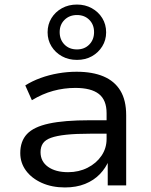

<svg xmlns="http://www.w3.org/2000/svg" viewBox="-20 -814 664 843"><path d="M265 9Q208 9 163.5 -11Q119 -31 94 -65Q69 -99 69 -142Q69 -194 98.5 -225.5Q128 -257 195 -271.5Q262 -286 373 -286H463V-227H376Q313 -227 271 -222.5Q229 -218 204 -209Q179 -200 168.5 -184.5Q158 -169 158 -146Q158 -105 191 -81.5Q224 -58 279 -58Q326 -58 364.5 -77.5Q403 -97 425.5 -130Q448 -163 448 -204V-317Q448 -375 414 -401.5Q380 -428 311 -428Q261 -428 213.5 -415Q166 -402 120 -374L91 -439Q121 -458 158 -471.5Q195 -485 235.5 -492Q276 -499 316 -499Q386 -499 434.5 -478.5Q483 -458 508.5 -416Q534 -374 534 -308V0H453V-112H459Q445 -77 418.5 -49.5Q392 -22 353.5 -6.5Q315 9 265 9ZM318 -551Q281 -551 252 -567Q223 -583 206 -610.5Q189 -638 189 -672Q189 -707 206 -734.5Q223 -762 252 -778Q281 -794 318 -794Q354 -794 383 -778Q412 -762 429 -734.5Q446 -707 446 -672Q446 -638 429 -610.5Q412 -583 383.5 -567Q355 -551 318 -551ZM318 -597Q351 -597 372 -618.5Q393 -640 393 -673Q393 -706 372 -727Q351 -748 318 -748Q285 -748 263.5 -727Q242 -706 242 -673Q242 -640 263 -618.5Q284 -597 318 -597Z"/></svg>

Font: Nunito Sans 10pt SemiExpanded
Style: Regular
Weight: 400
Width: 6
Designer: Vernon Adams
Foundry: Vernon Adams
Version: Version 3.101;gftools[0.9.27]